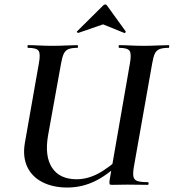

<svg xmlns="http://www.w3.org/2000/svg" viewBox="-20 -827 777 859"><path d="M281 12Q217 12 170 -12Q123 -36 102 -80.5Q81 -125 91 -186L154 -544Q162 -587 152.5 -600Q143 -613 105 -613Q103 -613 103 -619Q103 -625 105 -625Q128 -625 155.5 -623.5Q183 -622 214 -622Q246 -622 275 -623.5Q304 -625 326 -625Q329 -625 329 -619Q329 -613 326 -613Q300 -613 286 -607Q272 -601 265 -586Q258 -571 253 -542L195 -221Q179 -128 213 -76.5Q247 -25 323 -25Q370 -25 417.5 -49.5Q465 -74 532 -135L545 -123Q471 -50 410 -19Q349 12 281 12ZM482 0Q472 0 470.5 -3Q469 -6 470 -19L561 -542Q569 -585 560 -599Q551 -613 513 -613Q511 -613 511 -619Q511 -625 513 -625Q536 -625 564 -623.5Q592 -622 623 -622Q654 -622 683.5 -623.5Q713 -625 735 -625Q737 -625 737 -619Q737 -613 735 -613Q709 -613 694.5 -607.5Q680 -602 673 -587.5Q666 -573 661 -544L579 -81Q574 -52 577 -37Q580 -22 595 -17Q610 -12 641 -12Q645 -12 645 -6Q645 0 641 0Q619 0 597.5 -0.5Q576 -1 551 -1Q532 -1 515.5 -0.5Q499 0 482 0ZM331 -680Q329 -679 325.5 -682Q322 -685 325 -687L441 -802Q445 -807 450.5 -807Q456 -807 459 -802L542 -687Q544 -685 541 -681.5Q538 -678 535 -680L441 -718Z"/></svg>

Font: Cormorant Infant Light
Style: Italic
Weight: 300
Italic angle: -10°
Designer: Christian Thalmann (Catharsis Fonts)
Foundry: Catharsis Fonts
Version: Version 4.001